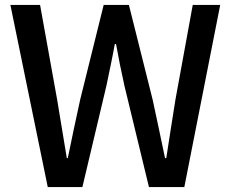

<svg xmlns="http://www.w3.org/2000/svg" viewBox="-20 -756 934 776"><path d="M173 0H313L410 -409C422 -467 434 -522 444 -578H449C459 -522 470 -467 483 -409L582 0H725L870 -736H759L689 -353C677 -276 664 -197 652 -117H647C630 -197 614 -276 597 -353L501 -736H399L304 -353C287 -275 270 -196 254 -117H250L211 -353L142 -736H22Z"/></svg>

Font: Noto Sans CJK JP Medium
Style: Regular
Weight: 500
Designer: Ryoko NISHIZUKA (kana & ideographs); Paul D. Hunt (Latin, Greek & Cyrillic); Wenlong ZHANG (bopomofo); Sandoll Communica
Foundry: Adobe Systems Incorporated
Version: Version 1.004;PS 1.004;hotconv 1.0.82;makeotf.lib2.5.63406